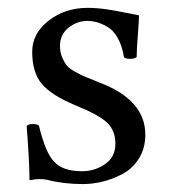

<svg xmlns="http://www.w3.org/2000/svg" viewBox="-20 -459 430 489"><path d="M47.9 -138.2Q52.7 -143.1 63.5 -143.1Q74.2 -143.1 79.1 -139.2Q96.2 -68.4 118.2 -46.9Q140.1 -22.9 189 -22.9Q221.2 -22.9 247.6 -41Q273.9 -59.1 273.9 -92.8Q273.9 -126 253.4 -146Q232.9 -166 171.9 -190.9Q111.8 -215.8 86.9 -244.9Q62 -273.9 62 -327.1Q62 -374 104 -406.5Q146 -439 203.1 -439Q226.1 -439 250 -435.5Q273.9 -432.1 300.5 -426.5Q327.1 -420.9 334 -419.9Q334 -406.7 331.1 -370.4Q328.1 -334 328.1 -314Q323.2 -309.1 312 -309.1Q300.8 -309.1 295.9 -313Q291 -342.8 279.5 -362.8Q268.1 -382.8 252.4 -391.4Q236.8 -399.9 225.3 -402.8Q213.9 -405.8 203.1 -405.8Q176.3 -405.8 154.5 -388.4Q132.8 -371.1 132.8 -341.8Q132.8 -325.7 138.2 -313Q143.6 -300.3 150.1 -292.2Q156.7 -284.2 172.4 -275.6Q188 -267.1 198.7 -262.7Q209.5 -258.3 232.9 -249Q350.1 -204.6 350.1 -116.2Q350.1 -81.1 333.5 -54.9Q316.9 -28.8 291 -15.4Q265.1 -2 240 3.9Q214.8 9.8 190.9 9.8Q142.1 9.8 100.1 -1Q93.3 -2.9 80.1 -2.9Q70.3 -2.9 55.2 0Q54.7 -52.2 47.9 -138.2Z"/></svg>

Font: Linux Libertine Capitals
Style: Small Caps
Weight: 400
Designer: Philipp H. Poll
Foundry: Philipp H. Poll
Version: Version 5.1.3